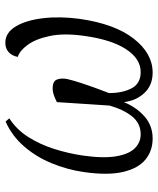

<svg xmlns="http://www.w3.org/2000/svg" viewBox="44 -628 594 722"><g transform="rotate(-90 341.0 -267.0)"><path d="M55 -249Q64 -311 88 -369.5Q112 -428 151.5 -473.5Q191 -519 245 -543L257 -529Q215 -502 187 -458Q159 -414 142 -360.5Q125 -307 117 -252Q106 -174 114.5 -126Q123 -78 145 -56.5Q167 -35 197 -35Q238 -35 264 -67Q290 -99 305 -152Q308 -198 311.5 -250.5Q315 -303 318 -350Q329 -356 343 -361Q357 -366 370 -366Q397 -366 403 -349.5Q409 -333 405 -312Q400 -290 389.5 -258Q379 -226 368 -196.5Q357 -167 352 -154Q352 -103 370 -69Q388 -35 431 -35Q481 -35 517 -90Q553 -145 567 -247Q578 -324 566.5 -377.5Q555 -431 532.5 -461Q510 -491 488 -497Q492 -519 506 -531.5Q520 -544 541 -544Q579 -544 602.5 -505Q626 -466 633.5 -402Q641 -338 631 -264Q612 -132 556.5 -61Q501 10 429 10Q381 10 352 -21.5Q323 -53 318 -98Q298 -50 263.5 -20Q229 10 181 10Q135 10 102 -17Q69 -44 55.5 -101Q42 -158 55 -249Z"/></g></svg>

Font: Noto Serif Condensed Light
Style: Italic
Weight: 300
Width: 3
Italic angle: -12°
Designer: Monotype Design Team
Foundry: Monotype Imaging Inc.
Version: Version 2.014; ttfautohint (v1.8.4.7-5d5b)